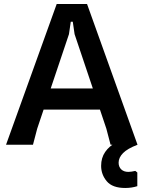

<svg xmlns="http://www.w3.org/2000/svg" viewBox="-20 -720 714 955"><path d="M10 0 262 -700H413L664 0H530L509 -80L351 -550L342 -612H332L323 -550L165 -80L144 0ZM137 -175V-280H536V-175ZM663 138V206Q635 215 603 215Q539 215 511 181.5Q483 148 483 105Q483 65 503 36Q523 7 557.5 -11.5Q592 -30 634 -40L664 0Q614 19 592 41.5Q570 64 570 89Q570 110 583 122.5Q596 135 619 135Q627 135 635 133.5Q643 132 653 130Z"/></svg>

Font: AR One Sans SemiBold
Style: Regular
Weight: 600
Designer: Niteesh Yadav
Foundry: Niteesh Yadav
Version: Version 1.001;gftools[0.9.33]